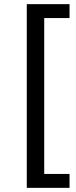

<svg xmlns="http://www.w3.org/2000/svg" viewBox="-20 -725 365 925"><path d="M109 180V-705H315V-638H193V113H315V180Z"/></svg>

Font: Nunito Sans 10pt
Style: Regular
Weight: 400
Designer: Vernon Adams
Foundry: Vernon Adams
Version: Version 3.101;gftools[0.9.27]